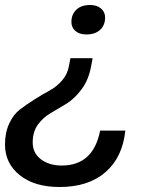

<svg xmlns="http://www.w3.org/2000/svg" viewBox="-40 -543 594 769"><path d="M199 206Q98 206 39 158.5Q-20 111 -20 36Q-20 -12 -3 -48.5Q14 -85 40.5 -105Q67 -125 98.5 -145Q130 -165 158 -180Q186 -195 208 -220Q230 -245 236 -278L242 -310H331L325 -278Q315 -223 286.5 -185Q258 -147 226 -127.5Q194 -108 163 -90Q132 -72 111.5 -43.5Q91 -15 91 28Q91 70 124 95Q157 120 207 120Q334 120 361 -20H462Q451 87 382.5 146.5Q314 206 199 206ZM306 -405Q278 -405 262 -419Q246 -433 246 -455Q246 -485 265.5 -504Q285 -523 321 -523Q348 -523 364.5 -509Q381 -495 381 -473Q381 -442 361 -423.5Q341 -405 306 -405Z"/></svg>

Font: Creato Display Medium
Style: Italic
Weight: 500
Italic angle: -10°
Version: Version 1.000